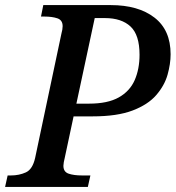

<svg xmlns="http://www.w3.org/2000/svg" viewBox="-41 -734 693 754"><path d="M-21 0 -11 -45H2Q34 -45 60.5 -57Q87 -69 97 -114L200 -601Q205 -619 205 -631Q205 -655 184.5 -662Q164 -669 133 -669H120L129 -714H394Q502 -714 565.5 -665Q629 -616 629 -521Q629 -483 617 -440.5Q605 -398 572.5 -360.5Q540 -323 479.5 -300Q419 -277 323 -277H248L213 -113Q211 -106 209.5 -97Q208 -88 208 -83Q208 -59 228.5 -52Q249 -45 281 -45H314L304 0ZM309 -327Q382 -327 425.5 -351.5Q469 -376 488 -419.5Q507 -463 507 -519Q507 -597 471.5 -630Q436 -663 371 -663H331L259 -327Z"/></svg>

Font: Noto Serif Medium
Style: Italic
Weight: 500
Italic angle: -12°
Designer: Monotype Design Team
Foundry: Monotype Imaging Inc.
Version: Version 2.014; ttfautohint (v1.8.4.7-5d5b)